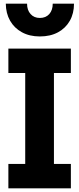

<svg xmlns="http://www.w3.org/2000/svg" viewBox="-20 -1023 430 1043"><path d="M25.5 -626.5V-759H365V-626.5H273V-132.5H365V0H25.5V-132.5H117V-626.5ZM382 -1003Q382 -950 359.2 -910Q336.5 -870 295 -847.5Q253.5 -825 196.5 -825Q140.5 -825 99 -847.8Q57.5 -870.5 34.8 -910.5Q12 -950.5 11.5 -1003H127Q127 -968 146 -946.8Q165 -925.5 196.5 -925.5Q229 -925.5 247.8 -946.8Q266.5 -968 266.5 -1003Z"/></svg>

Font: Hepta Slab
Style: Bold
Weight: 700
Designer: Michael LaGattuta
Foundry: Michael LaGattuta
Version: Version 1.100